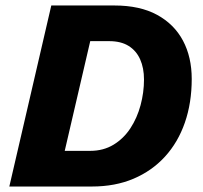

<svg xmlns="http://www.w3.org/2000/svg" viewBox="-20 -680 740 700"><path d="M14 0 167 -660H397Q490 -660 552.5 -626Q615 -592 647 -532Q679 -472 679 -392Q679 -305 654 -233Q629 -161 581.5 -109Q534 -57 467 -28.5Q400 0 315 0ZM216 -130H309Q357 -130 394 -152.5Q431 -175 455.5 -212.5Q480 -250 492.5 -296.5Q505 -343 505 -390Q505 -432 491 -463.5Q477 -495 449 -512.5Q421 -530 378 -530H309Z"/></svg>

Font: Kantumruy Pro
Style: Italic
Weight: 400
Italic angle: -13°
Designer: Sovichet Tep
Foundry: Sovichet Tep
Version: Version 1.002